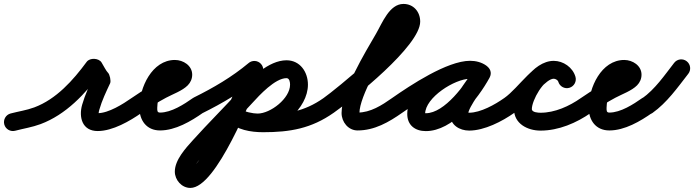

<svg xmlns="http://www.w3.org/2000/svg" viewBox="-58 -608 3496 967"><path d="M18.5 50.5C61.1 39.3 104.1 32.8 145.9 17.2C274.3 -30.6 371.9 -135.4 451.3 -243.3C459.1 -254.1 437 -260.6 414.6 -261.6C392.2 -262.6 369.6 -258 376.5 -246.7C391 -222.8 405.3 -192.9 426.1 -174.4C430.5 -170.4 429.1 -186.3 425.9 -201.8C422.7 -217.3 417.7 -232.4 415.2 -227C392.8 -179 370.3 -131.5 355.7 -80.4C337.9 -17.8 355.7 52 434 52C509.4 52 596 1.7 655.8 -40.1C676.2 -54.4 681.1 -82.5 666.9 -102.8C652.6 -123.2 624.5 -128.1 604.2 -113.9C561.2 -83.8 488.6 -38 434 -38C427.4 -38 436.3 -36.3 438.7 -30.6C439.8 -28.2 438.5 -36 438.8 -38.7C439.4 -44.4 440.7 -50.1 442.3 -55.6C455.5 -102.1 476.4 -145.4 496.8 -189C499.3 -194.4 498.8 -205.6 496.6 -216.4C494.3 -227.2 490.3 -237.7 485.9 -241.6C477.8 -248.8 462.9 -277.8 453.5 -293.3C446.6 -304.7 431.8 -310.9 416.8 -311.6C401.9 -312.3 386.6 -307.4 378.7 -296.7C310.4 -203.7 225.6 -108.5 114.6 -67.1C75.8 -52.7 35.3 -47 -4.5 -36.5C-28.5 -30.2 -42.8 -5.6 -36.5 18.5C-30.2 42.5 -5.6 56.8 18.5 50.5Z M655.8 -40.1C695.1 -67.6 735.9 -93 778.2 -115.7C812.7 -134.2 859.9 -150.3 887.6 -178.2C902 -192.8 910 -211.4 910 -232C910 -277.8 864.8 -306 823 -306C707.2 -306 644 -165.9 644 -66C644 -2.3 679.6 49 748 49C825.3 49 903.9 2.8 964.9 -40.2C985.2 -54.5 990.1 -82.6 975.8 -102.9C961.5 -123.2 933.4 -128.1 913.1 -113.8C868.9 -82.7 804.8 -41 748 -41C732.6 -41 734 -52.2 734 -66C734 -112 764 -216 823 -216C831.4 -216 823.4 -215 820.8 -225.7C819.8 -229.5 820 -232.5 820 -232C820 -231.2 820.3 -236 822.1 -239.4C824.2 -243.2 795.7 -225.6 790 -222.7C725.3 -190.4 663.6 -155.3 604.2 -113.9C583.9 -99.7 578.9 -71.6 593.1 -51.2C607.3 -30.9 635.4 -25.9 655.8 -40.1Z M959 -36.7C1064 -88.8 1161.6 -146.1 1251.8 -221.5C1270.9 -237.4 1273.5 -265.8 1257.5 -284.8C1241.6 -303.9 1213.2 -306.5 1194.2 -290.5C1109.4 -219.7 1017.7 -166.3 919 -117.3C896.7 -106.3 887.6 -79.3 898.7 -57C909.7 -34.7 936.7 -25.6 959 -36.7ZM1182.2 -275C1129.7 -162.4 1082.2 -47.6 1024.6 62.8C995.2 119.3 963.4 181.3 920.5 229C914.5 235.5 906.7 248.5 900.8 248.5C899.3 248.5 903.7 248.6 905.1 248.8C908.9 249.5 911.7 251.3 912.4 255.3C912.5 255.7 912.5 256.7 912.5 256.3C912.5 229.1 963.5 176.9 980.4 158.1C1056.3 73.9 1137.2 -5.8 1213.3 -89.8C1248 -128 1327.6 -214.4 1384.9 -214.4C1400.3 -214.4 1402.9 -193.4 1402.9 -181.7C1402.9 -112.2 1304.2 -36 1239.5 -36C1217.2 -36 1169.8 -44.2 1154.4 -61.2C1137.7 -79.6 1109.2 -81 1090.8 -64.4C1072.4 -47.7 1071 -19.2 1087.6 -0.8C1121.9 37.1 1190.5 54 1239.5 54C1353.6 54 1492.9 -61.8 1492.9 -181.7C1492.9 -245.3 1453.5 -304.4 1384.9 -304.4C1294.4 -304.4 1202.9 -212.2 1146.7 -150.2C1070.4 -66.2 989.5 13.6 913.6 97.9C876.7 138.8 822.5 197.6 822.5 256.3C822.5 298.6 857.2 338.5 900.8 338.5C1032.7 338.5 1204.1 -109.1 1263.8 -237C1274.3 -259.5 1264.5 -286.3 1242 -296.8C1219.5 -307.3 1192.7 -297.5 1182.2 -275ZM1089.6 -63.2C1071.8 -45.9 1071.4 -17.4 1088.8 0.4C1133.5 46.3 1205.8 57.9 1267.2 57.9C1403.1 57.9 1510.1 39.2 1622.9 -40.2C1643.2 -54.5 1648.1 -82.6 1633.8 -102.9C1619.5 -123.2 1591.4 -128.1 1571.1 -113.8C1473.7 -45.3 1384.6 -32.1 1267.2 -32.1C1232.7 -32.1 1179 -35.9 1153.2 -62.4C1135.9 -80.2 1107.4 -80.6 1089.6 -63.2Z M1622.8 -40.1C1721.5 -109.3 2058.3 -376.8 2058.3 -499.1C2058.3 -548.5 2024.8 -588.2 1974 -588.2C1903.1 -588.2 1867.4 -492.5 1836.1 -438.6C1779.4 -341.1 1662.3 -148.3 1662.3 -38.6C1662.3 6.3 1695.9 49 1743 49C1828.1 49 1900.3 7.4 1967.9 -40.2C1988.2 -54.5 1993.1 -82.6 1978.8 -102.9C1964.5 -123.2 1936.4 -128.1 1916.1 -113.8C1864.8 -77.7 1808 -41 1743 -41C1742.8 -41 1744.3 -41.1 1746.2 -40.7C1749.7 -40 1752.3 -35.9 1752.3 -38.6C1752.3 -123.8 1868.2 -314.8 1913.9 -393.4C1931.2 -423.1 1947 -454.3 1965.7 -483.1C1968.6 -487.4 1982.5 -499.9 1975.9 -498.4C1975.2 -498.3 1973.4 -498.2 1974 -498.2C1975.4 -498.2 1971.4 -499.3 1970.3 -500.3C1967.8 -502.5 1968.3 -507 1968.3 -499.1C1968.3 -433.6 1635 -158.5 1571.2 -113.9C1550.8 -99.6 1545.9 -71.5 1560.1 -51.2C1574.4 -30.8 1602.5 -25.9 1622.8 -40.1Z M1905.1 -51.2C1919.3 -30.9 1947.4 -25.9 1967.8 -40.1C2036.2 -87.9 2225.4 -211.8 2309.6 -211.8C2319.5 -211.8 2330.6 -210.3 2338.8 -204.4C2362.1 -187.8 2386.6 -199.5 2399.2 -219C2411.7 -238.4 2412.3 -265.6 2387.6 -279.9C2361.5 -295.1 2338.9 -301.1 2308.3 -301.1C2181.4 -301.1 1993.1 -169.2 1993.1 -34.2C1993.1 22.9 2032.8 52.3 2086.7 52.3C2222.2 52.3 2348.5 -108.7 2407.5 -216.4C2421.9 -242.7 2409.3 -266.7 2389.6 -277.5C2369.9 -288.3 2343 -285.9 2328.5 -259.6C2291.4 -191.8 2209.3 -109.2 2209.3 -31.6C2209.3 21.7 2256.8 49.7 2305 49.7C2381.9 49.7 2471.4 3.2 2533 -40.2C2553.3 -54.6 2558.1 -82.7 2543.8 -103C2529.4 -123.3 2501.3 -128.1 2481 -113.8C2435.6 -81.7 2362.1 -40.3 2305 -40.3C2296.8 -40.3 2292.3 -45.5 2296.7 -39.1C2298.2 -36.9 2299.3 -29 2299.3 -31.6C2299.3 -68.7 2384.1 -173.7 2407.5 -216.4C2421.9 -242.7 2409.3 -266.6 2389.6 -277.4C2369.9 -288.3 2342.9 -285.9 2328.5 -259.6C2288 -185.6 2181.9 -37.7 2086.7 -37.7C2084.1 -37.7 2081.5 -37.8 2079 -38.1C2073.3 -38.7 2083.1 -26.7 2083.1 -34.2C2083.1 -117.3 2232.8 -211.1 2308.3 -211.1C2323.7 -211.1 2330.3 -209.1 2342.4 -202.1C2367.2 -187.7 2391 -198.3 2402.8 -216.6C2414.6 -235 2414.4 -261 2391.2 -277.6C2367.5 -294.5 2338.5 -301.8 2309.6 -301.8C2194.1 -301.8 2008.2 -178.1 1916.2 -113.9C1895.9 -99.7 1890.9 -71.6 1905.1 -51.2Z M2532.7 -40.1C2557.3 -57.2 2580.3 -76.5 2601.9 -97.2C2628.9 -123.1 2693.1 -211.5 2730.7 -211.5C2739.2 -211.5 2751.3 -205 2753.8 -196.4C2760.8 -172.5 2785.8 -158.8 2809.6 -165.8C2833.5 -172.8 2847.2 -197.8 2840.2 -221.6C2826.4 -268.6 2779.2 -301.5 2730.7 -301.5C2634.6 -301.5 2557 -166.7 2481.3 -113.9C2460.9 -99.7 2455.9 -71.6 2470.1 -51.3C2484.3 -30.9 2512.4 -25.9 2532.7 -40.1ZM2840.2 -221.6C2826.4 -268.7 2779.2 -301.5 2730.7 -301.5C2626.6 -301.5 2530.6 -153.2 2530.6 -58.7C2530.6 15 2598.7 49.8 2664.6 49.8C2755.6 49.8 2845.2 11.3 2918.8 -40.1C2939.2 -54.4 2944.1 -82.4 2929.9 -102.8C2915.6 -123.2 2887.6 -128.1 2867.2 -113.9C2809 -73.2 2736.9 -40.2 2664.6 -40.2C2654.2 -40.2 2620.6 -41.4 2620.6 -58.7C2620.6 -102.3 2680.4 -211.5 2730.7 -211.5C2739.3 -211.5 2751.3 -205 2753.8 -196.4C2760.8 -172.5 2785.8 -158.8 2809.6 -165.8C2833.5 -172.8 2847.2 -197.8 2840.2 -221.6Z M2918.8 -40.1C2958.1 -67.6 2998.9 -93 3041.2 -115.7C3075.7 -134.2 3122.9 -150.3 3150.6 -178.2C3165 -192.8 3173 -211.4 3173 -232C3173 -277.8 3127.8 -306 3086 -306C2970.2 -306 2907 -165.9 2907 -66C2907 -2.3 2942.6 49 3011 49C3088.3 49 3166.9 2.8 3227.9 -40.2C3248.2 -54.5 3253.1 -82.6 3238.8 -102.9C3224.5 -123.2 3196.4 -128.1 3176.1 -113.8C3131.9 -82.7 3067.8 -41 3011 -41C2995.6 -41 2997 -52.2 2997 -66C2997 -112 3027 -216 3086 -216C3094.4 -216 3086.4 -215 3083.8 -225.7C3082.8 -229.5 3083 -232.5 3083 -232C3083 -231.2 3083.3 -236 3085.1 -239.4C3087.2 -243.2 3058.7 -225.6 3053 -222.7C2988.3 -190.4 2926.6 -155.3 2867.2 -113.9C2846.9 -99.7 2841.9 -71.6 2856.1 -51.2C2870.3 -30.9 2898.4 -25.9 2918.8 -40.1Z M3228.1 -39C3301.4 -91.1 3353.9 -166.2 3408.5 -236.4C3423.8 -256 3420.2 -284.3 3400.6 -299.5C3381 -314.8 3352.7 -311.2 3337.5 -291.6C3288.6 -228.7 3241.5 -158.9 3175.9 -112.3C3155.7 -97.9 3150.9 -69.9 3165.3 -49.6C3179.7 -29.3 3207.8 -24.6 3228.1 -39Z"/></svg>

Font: FRB American Cursive Guidelines Arrows Black
Style: Bold Italic
Weight: 900
Italic angle: -25°
Version: Version 2.0;Modular Font Editor K font №1